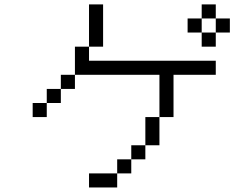

<svg xmlns="http://www.w3.org/2000/svg" viewBox="-20 -832 1040 852"><path d="M937.5 -500V-562.5H375V-625H312.5Q312.5 -625 312.5 -500H250V-437.5H187.5V-375H125V-312.5H187.5V-375H250V-437.5H312.5V-500H687.5V-312.5H625Q625 -312.5 625 -187.5H562.5V-125H500V-62.5H375V0H500V-62.5H562.5V-125H625V-187.5H687.5Q687.5 -187.5 687.5 -312.5H750V-500ZM1000 -687.5V-750H937.5V-687.5H875V-625H937.5V-687.5ZM375 -625H437.5V-812.5H375ZM875 -687.5V-750H812.5V-687.5ZM875 -750H937.5V-812.5H875Z"/></svg>

Font: UnifontExMono
Style: Regular
Weight: 500
Version: Version 15.0.06